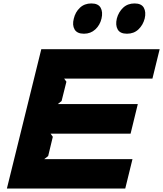

<svg xmlns="http://www.w3.org/2000/svg" viewBox="-20 -1096 948 1116"><path d="M821 -988Q811 -950 784.5 -925Q758 -900 718 -900Q678 -900 664 -925Q650 -950 659 -988Q669 -1026 695.5 -1051Q722 -1076 762 -1076Q802 -1076 816 -1051Q830 -1026 821 -988ZM570 -988Q561 -950 534 -925Q507 -900 468 -900Q428 -900 413.5 -925Q399 -950 409 -988Q418 -1026 444.5 -1051Q471 -1076 511 -1076Q551 -1076 565 -1051Q579 -1026 570 -988ZM708 0H20L220 -810H908L866 -639H353L366 -621L338 -509L316 -491H781L739 -319H274L287 -301L260 -189L237 -171H750Z"/></svg>

Font: TypoPRO Sinkin Sans
Style: 800 Black Italic
Weight: 900
Italic angle: -112°
Designer: Keith Bates
Foundry: K-Type
Version: Sinkin Sans (version 1.0)  by Keith Bates   •   © 2014   www